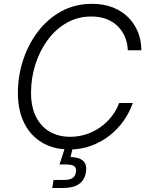

<svg xmlns="http://www.w3.org/2000/svg" viewBox="-20 -757 768 985"><path d="M336.9 9.8Q255.9 9.8 196.3 -25.4Q136.7 -60.5 104.2 -125.7Q71.8 -190.9 71.8 -280.3Q71.8 -365.7 98.1 -447.3Q124.5 -528.8 174.1 -594.2Q223.6 -659.7 293.9 -698.5Q364.3 -737.3 452.1 -737.3Q511.2 -737.3 557.9 -719.2Q604.5 -701.2 637.2 -668.7Q669.9 -636.2 687.5 -593Q705.1 -549.8 705.1 -499H635.7Q634.3 -536.1 621.1 -567.6Q607.9 -599.1 583.7 -622.8Q559.6 -646.5 525.6 -659.4Q491.7 -672.4 449.7 -672.4Q378.4 -672.4 321.3 -639.4Q264.2 -606.4 223.4 -550.3Q182.6 -494.1 160.9 -424.6Q139.2 -355 139.2 -282.2Q139.2 -208 165 -157.2Q190.9 -106.4 236.1 -80.8Q281.2 -55.2 339.4 -55.2Q382.8 -55.2 422.4 -68.1Q461.9 -81.1 495.1 -104.7Q528.3 -128.4 553 -159.9Q577.6 -191.4 591.3 -228.5H661.1Q644 -178.7 613 -135.5Q582 -92.3 539.6 -59.6Q497.1 -26.9 445.8 -8.5Q394.5 9.8 336.9 9.8ZM248 207.5 254.9 166H309.1Q337.4 166 351.8 156.5Q366.2 147 369.6 126.5Q373 106.4 362.3 96.7Q351.6 86.9 321.3 86.9H285.2L318.4 -15.1H355L353 3.4L341.8 48.3Q387.2 49.8 407.2 68.8Q427.2 87.9 420.9 125.5Q414.6 166.5 385.5 187Q356.4 207.5 302.7 207.5Z"/></svg>

Font: Inter Light
Style: Italic
Weight: 300
Italic angle: -9.3988°
Designer: Rasmus Andersson
Foundry: rsms
Version: Version 4.001;git-66647c0bb